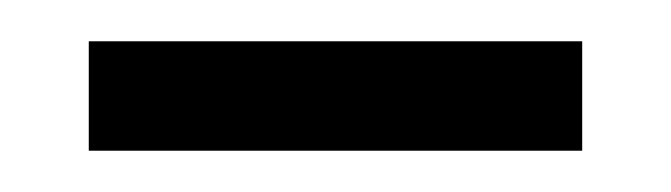

<svg xmlns="http://www.w3.org/2000/svg" viewBox="-20 -319 325 93"><path d="M23 -246V-299H262V-246Z"/></svg>

Font: Noto Serif Hebrew SemiCondensed Light
Style: Regular
Weight: 300
Width: 4
Designer: Monotype Design Team
Foundry: Monotype Imaging Inc.
Version: Version 2.004; ttfautohint (v1.8.4.7-5d5b)